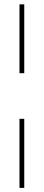

<svg xmlns="http://www.w3.org/2000/svg" viewBox="-20 -748 206 904"><path d="M71.8 -188.5H94.2V136.7H71.8ZM94.2 -727.5V-403.3H71.8V-727.5Z"/></svg>

Font: Inter 20pt Thin
Style: Regular
Weight: 250
Version: Version 4.001;git-66647c0bb